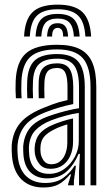

<svg xmlns="http://www.w3.org/2000/svg" viewBox="-20 -803 480 832"><path d="M372.3 0V-425.3Q372.3 -512.9 338.8 -550.9Q305.3 -588.9 227.6 -588.9Q147.6 -588.9 111.8 -556.7Q76 -524.5 72.8 -450.1Q72.3 -433.3 72.3 -414.5Q72.3 -395.7 73.7 -377.1H48.9Q47.5 -396.6 47.3 -413.6Q47.1 -430.5 47.9 -451.1Q51.2 -536.3 93.4 -572.6Q135.5 -609 227.6 -609Q288.4 -609 325.7 -590.4Q363 -571.8 380.2 -531.4Q397.3 -491.1 397.3 -425.3V0ZM192.5 -49.7Q229.4 -49.7 258.5 -70.7Q287.5 -91.6 304.5 -124.1Q321.4 -156.5 321.4 -190.8V-313.8Q295.5 -310.2 263.7 -301.6Q231.8 -293 201.3 -281.4Q156.5 -263.6 132.1 -237Q107.8 -210.5 105.2 -164.5Q104.9 -156.4 105.5 -148.5Q106.1 -140.6 106.5 -134.2Q109.7 -93.2 132.1 -71.5Q154.5 -49.7 192.5 -49.7ZM198.7 -71.5Q168.2 -71.5 152 -90.9Q135.7 -110.3 131.3 -136.4Q130.6 -142.2 130.2 -149.9Q129.8 -157.6 130 -162.2Q132.6 -200.4 151.6 -223.3Q170.7 -246.1 209 -262.2Q227.9 -270.3 251.2 -277.7Q274.5 -285.1 296.6 -289.9V-188.6Q296.6 -156.7 285.4 -130Q274.1 -103.3 252.3 -87.4Q230.5 -71.5 198.7 -71.5ZM202.3 -91.2Q225 -91.2 240.5 -104Q255.9 -116.8 263.8 -138.4Q271.7 -160 271.7 -186.4V-264Q253.9 -258.7 240.3 -253.4Q226.6 -248.2 217.1 -243.1Q184.2 -227.2 170.1 -209.4Q155.9 -191.6 155.2 -162.4Q155.1 -156.3 155.2 -150.5Q155.2 -144.8 156.2 -138.6Q158.9 -121.7 169.8 -106.4Q180.7 -91.2 202.3 -91.2ZM168 9.5Q108.6 9.5 73 -25.6Q37.3 -60.6 31.8 -127.9Q31 -138.8 30.6 -152Q30.2 -165.3 30.8 -173.4Q35.4 -232.4 68.8 -271.3Q102.2 -310.3 176.6 -338.7Q195.2 -346.1 209 -351.3Q222.8 -356.4 237.4 -360.7Q252 -364.9 272.5 -369.3V-425.5Q272.5 -468.6 262.7 -488.5Q252.8 -508.4 227.6 -508.4Q198.6 -508.4 186.2 -493.5Q173.8 -478.5 172.5 -445.8Q172.2 -437.3 172 -418Q171.9 -398.7 172.7 -377.1H147.9Q146.9 -401.7 147.2 -418.7Q147.4 -435.8 147.7 -448.3Q149.5 -493.3 169.4 -510.9Q189.2 -528.5 227.6 -528.5Q266.2 -528.5 281.8 -504Q297.4 -479.5 297.4 -425.5V-352.1Q263.5 -345.2 237.6 -337.4Q211.7 -329.6 184.8 -319.6Q117.5 -294.7 88.7 -259.3Q59.9 -223.9 55.8 -171.4Q55.3 -162.6 55.6 -151.3Q55.9 -140.1 56.8 -129.9Q61.4 -71.3 92.5 -40.7Q123.6 -10.1 175.9 -10.1Q223.4 -10.1 253.7 -31.8Q283.9 -53.4 303.4 -84.9H309L300.2 -19.3V0H275.3L275 -4.1L288.1 -47.3H283.5Q260.3 -19.1 234.9 -4.8Q209.5 9.5 168 9.5ZM322.5 0.2V-60L326.3 -136.1H320.7Q300.5 -88.1 267.8 -59Q235.1 -29.9 183.3 -30Q140.2 -30.2 112.9 -55.6Q85.6 -81.1 81.5 -132.1Q81.1 -139.9 80.6 -150.4Q80 -161 80.5 -168.8Q84.3 -216.1 109.5 -248Q134.6 -279.8 193.1 -300.5Q216.3 -308.6 239.1 -315.1Q261.9 -321.7 283.1 -326.5Q304.3 -331.4 322.4 -334V-425.3Q322.4 -491.4 300.6 -520Q278.7 -548.7 227.6 -548.7Q173.9 -548.7 149.4 -525.4Q124.8 -502.2 122.8 -448.9Q122.2 -432.7 122.1 -414.4Q122 -396.2 123.2 -377.1H98.4Q97.3 -397.4 97.2 -415.7Q97.2 -433.9 97.8 -449.4Q100.3 -513.4 130.5 -541.1Q160.6 -568.8 227.6 -568.8Q291.8 -568.8 319.6 -535.5Q347.4 -502.3 347.4 -425.3V0.2ZM229.6 -782.9Q303.3 -782.9 337 -750.8Q370.7 -718.8 374.9 -644.7H349.9Q346.6 -708.1 318.6 -735.4Q290.5 -762.8 229.6 -762.8Q168.3 -762.8 140.2 -735.4Q112.2 -708.1 109.2 -644.7H84.3Q87.9 -718.8 121.6 -750.8Q155.3 -782.9 229.6 -782.9ZM229.6 -742.7Q277.8 -742.7 300 -720Q322.2 -697.2 325 -644.7H300.2Q297.9 -686.3 281.5 -704.4Q265.1 -722.6 229.6 -722.6Q193.8 -722.6 177.5 -704.4Q161.1 -686.3 159 -644.7H134.2Q136.8 -697.2 158.8 -720Q180.9 -742.7 229.6 -742.7ZM229.6 -702.4Q252.3 -702.4 262.9 -689.1Q273.5 -675.7 275.2 -644.7H253.5Q253.8 -664.7 247.4 -673.5Q240.9 -682.3 229.6 -682.3Q218.5 -682.3 212.1 -673.5Q205.6 -664.7 205.7 -644.7H183.9Q185.4 -675.7 196 -689.1Q206.6 -702.4 229.6 -702.4Z"/></svg>

Font: Big Shoulders Inline Thin
Style: Regular
Weight: 100
Designer: Patric King
Foundry: XO Type Co
Version: Version 2.002